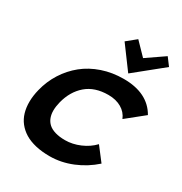

<svg xmlns="http://www.w3.org/2000/svg" viewBox="-255 -1335 1450 1531"><g transform="rotate(30 470.0 -570.0)"><path d="M717.8 -269 813 -145Q731.4 -71.8 629.9 -30.3Q528.3 11.2 423.8 11.2Q352.5 11.2 294.4 -2.4Q236.3 -16.1 194.3 -41.7Q152.3 -67.4 123.5 -104Q94.7 -140.6 81.3 -186.5Q67.9 -232.4 68.4 -286.4Q68.8 -340.3 84 -400.9Q106.4 -491.7 155 -568.1Q203.6 -644.5 272.7 -700.4Q341.8 -756.3 433.6 -787.6Q525.4 -818.8 629.9 -818.8Q852.5 -818.8 939.9 -665L779.8 -536.1Q758.3 -588.9 708 -617.9Q657.7 -647 587.9 -647Q462.9 -647 385.7 -580.6Q308.6 -514.2 279.8 -400.9Q269 -357.9 268.6 -322Q268.1 -286.1 279.3 -256.1Q290.5 -226.1 313.7 -205.1Q336.9 -184.1 375.7 -172.6Q414.6 -161.1 466.8 -161.1Q534.7 -161.1 602.8 -190.2Q670.9 -219.2 717.8 -269ZM841.8 -1150.9 894 -1081.1 639.2 -875H637.2L484.9 -1081.1L570.8 -1150.9L679.2 -1039.1Z"/></g></svg>

Font: Sinkin Sans 800 Black Italic
Style: Regular
Weight: 900
Italic angle: -112°
Designer: Keith Bates
Foundry: K-Type
Version: Sinkin Sans (version 1.0)  by Keith Bates   •   © 2014   www